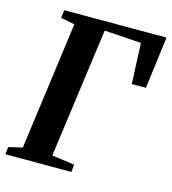

<svg xmlns="http://www.w3.org/2000/svg" viewBox="-110 -833 827 924"><g transform="rotate(15 303.0 -371.5)"><path d="M1.5 0 6 -37 74.5 -53 160.5 -690 91 -703.5 96 -743H605.5L572.5 -484H502L493 -686.5L309.5 -698.5L221.5 -53L334.5 -37L330.5 0Z"/></g></svg>

Font: Merriweather 60pt
Style: Bold Italic
Weight: 700
Italic angle: -7.8°
Version: Version 2.101